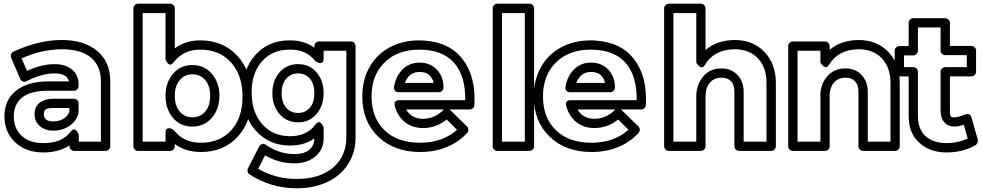

<svg xmlns="http://www.w3.org/2000/svg" viewBox="-20 -787 5281 1033"><path d="M3.9 -161.1Q3.9 -249.5 65.9 -298.8Q127.9 -348.1 235.8 -349.1H351.1Q340.8 -392.1 272.9 -392.1Q204.6 -392.1 123 -350.1Q114.7 -345.2 104.2 -348.1Q93.8 -351.1 88.9 -361.8L40 -476.1Q36.1 -485.4 39.6 -495.4Q43 -505.4 51.8 -508.8Q187 -571.8 313 -571.8Q432.1 -571.8 502.4 -513.4Q572.8 -455.1 573.2 -352.1V0Q573.2 10.7 565.2 17.8Q557.1 24.9 547.9 24.9H378.9Q368.2 24.9 361.1 17.1Q354 9.3 354 0V-4.9Q295.9 33.2 213.9 33.2Q119.6 33.2 61.8 -21.2Q3.9 -75.7 3.9 -161.1ZM213.9 -17.1Q313.5 -17.1 358.9 -77.1Q366.7 -87.4 374.3 -89.8Q381.8 -92.3 387 -87.9Q392.1 -83.5 396 -77.9Q399.9 -72.3 401.9 -67.4L403.8 -62V-24.9H522.9V-352.1Q522 -433.1 468.8 -477.5Q415.5 -522 313 -522Q207 -522 96.2 -473.1L125 -405.8Q205.1 -441.9 272.9 -441.9Q332.5 -441.9 367.7 -412.6Q402.8 -383.3 402.8 -332V-324.2Q402.8 -314.9 395.8 -306.9Q388.7 -298.8 377.9 -298.8H235.8Q143.6 -298.3 98.9 -262.5Q54.2 -226.6 54.2 -161.1Q54.2 -95.7 96.2 -56.4Q138.2 -17.1 213.9 -17.1ZM166 -172.9Q166 -214.4 194.3 -235.1Q222.7 -255.9 269 -255.9H377.9Q387.2 -255.9 395 -248.8Q402.8 -241.7 402.8 -231V-183.1Q402.8 -182.1 402.3 -179.9Q401.9 -177.7 401.9 -176.8Q390.6 -134.3 352.8 -109.1Q314.9 -84 267.1 -84Q223.1 -84 194.6 -108.2Q166 -132.3 166 -172.9ZM215.8 -172.9Q215.8 -133.8 267.1 -133.8Q299.3 -133.8 322.8 -148.9Q346.2 -164.1 353 -186V-206.1H269Q236.8 -206.1 226.3 -198.5Q215.8 -190.9 215.8 -172.9Z M697.8 0V-742.2Q697.8 -752.9 705.6 -760Q713.4 -767.1 722.7 -767.1H895.5Q906.2 -767.1 913.3 -759.3Q920.4 -751.5 920.4 -742.2V-526.9Q978.5 -569.8 1056.6 -569.8Q1181.2 -569.8 1257.8 -485.6Q1334.5 -401.4 1334.5 -267.1Q1334.5 -134.8 1259.3 -52Q1184.1 30.8 1060.5 30.8Q979 30.8 920.4 -12.2V0Q920.4 10.7 912.6 17.8Q904.8 24.9 895.5 24.9H722.7Q711.9 24.9 704.8 17.1Q697.8 9.3 697.8 0ZM747.6 -24.9H870.6V-71.8Q870.6 -92.3 881.8 -95.9Q893.1 -99.6 904.3 -93.3L915.5 -86.9Q966.8 -19 1060.5 -19Q1163.1 -19 1223.9 -85.9Q1284.7 -152.8 1284.7 -267.1Q1284.7 -383.3 1222.4 -451.7Q1160.2 -520 1056.6 -520Q967.3 -520 915.5 -453.1Q907.7 -442.9 900.1 -440.4Q892.6 -438 887.5 -442.1Q882.3 -446.3 878.4 -451.9Q874.5 -457.5 872.6 -462.9L870.6 -467.8V-716.8H747.6ZM870.6 -272Q870.6 -342.3 910.6 -389.6Q950.7 -437 1014.6 -437Q1079.6 -437 1120.1 -389.6Q1160.6 -342.3 1160.6 -272Q1160.6 -201.2 1120.1 -153.6Q1079.6 -106 1014.6 -106Q950.2 -106 910.4 -153.1Q870.6 -200.2 870.6 -272ZM920.4 -272Q920.4 -217.8 947 -186.8Q973.6 -155.8 1014.6 -155.8Q1057.6 -155.8 1084.2 -186.8Q1110.8 -217.8 1110.8 -272Q1110.8 -325.2 1084.2 -356.2Q1057.6 -387.2 1014.6 -387.2Q973.6 -387.2 947 -356Q920.4 -324.7 920.4 -272Z M1284.2 -290Q1284.2 -413.6 1354.5 -491.7Q1424.8 -569.8 1537.1 -569.8Q1613.3 -571.3 1671.4 -530.8V-539.1Q1671.4 -549.8 1679.2 -556.9Q1687 -564 1696.3 -564H1868.2Q1878.9 -564 1886 -556.2Q1893.1 -548.3 1893.1 -539.1V-48.8Q1893.1 34.2 1852.1 96.9Q1811 159.7 1739.3 192.9Q1667.5 226.1 1576.2 226.1Q1504.4 226.1 1439 205.8Q1373.5 185.5 1322.3 150.9Q1314.5 146 1312.3 136.2Q1310.1 126.5 1314 119.1L1374 2Q1377 -3.4 1381.6 -7.3Q1386.2 -11.2 1394 -12.9Q1401.9 -14.6 1410.2 -7.8Q1482.9 42 1563 42Q1616.2 42 1643.3 19.5Q1670.4 -2.9 1671.4 -42Q1616.7 -3.9 1541 -3.9Q1427.7 -3.9 1356 -84Q1284.2 -164.1 1284.2 -290ZM1334 -290Q1334 -182.1 1391.4 -118.2Q1448.7 -54.2 1541 -54.2Q1630.4 -54.2 1676.3 -116.2Q1684.1 -126.5 1691.7 -128.9Q1699.2 -131.3 1704.3 -127Q1709.5 -122.6 1713.4 -116.9Q1717.3 -111.3 1719.2 -106.4L1721.2 -101.1V-43.9Q1721.2 17.6 1677 54.7Q1632.8 91.8 1563 91.8Q1480 91.8 1406.2 48.8L1369.1 121.1Q1462.9 175.8 1576.2 175.8Q1699.7 175.8 1771.5 115Q1843.3 54.2 1843.3 -48.8V-514.2H1721.2V-473.1Q1721.2 -452.6 1710 -449Q1698.7 -445.3 1687.5 -451.7L1676.3 -458Q1628.9 -521.5 1537.1 -520Q1446.3 -520 1390.1 -457.8Q1334 -395.5 1334 -290ZM1445.3 -285.2Q1445.3 -352.5 1483.6 -397.2Q1522 -441.9 1584 -441.9Q1645.5 -441.9 1683.3 -397.5Q1721.2 -353 1721.2 -285.2Q1721.2 -218.8 1683.1 -173.8Q1645 -128.9 1584 -128.9Q1522 -128.9 1483.6 -173.8Q1445.3 -218.8 1445.3 -285.2ZM1495.1 -285.2Q1495.1 -235.8 1519.8 -207.5Q1544.4 -179.2 1584 -179.2Q1623 -179.2 1647.2 -207.5Q1671.4 -235.8 1671.4 -285.2Q1671.4 -335.4 1647.2 -363.8Q1623 -392.1 1584 -392.1Q1544.4 -392.1 1519.8 -363.5Q1495.1 -335 1495.1 -285.2Z M1929.2 -268.1Q1929.2 -356.9 1968 -425.8Q2006.8 -494.6 2076.4 -532.2Q2146 -569.8 2235.4 -569.8Q2239.7 -569.8 2248 -569.3Q2256.3 -568.8 2260.3 -568.8Q2399.4 -560.5 2470.5 -466.6Q2541.5 -372.6 2532.2 -221.2Q2531.7 -210.9 2524.4 -204.6Q2517.1 -198.2 2507.3 -198.2H2398.9L2401.4 -195.8L2492.2 -106.9Q2499.5 -100.6 2499.8 -89.8Q2500 -79.1 2493.2 -71.8Q2447.8 -22 2383.1 4.4Q2318.4 30.8 2240.2 30.8Q2100.1 30.8 2014.6 -52Q1929.2 -134.8 1929.2 -268.1ZM1979 -268.1Q1979 -153.8 2048.6 -86.4Q2118.2 -19 2240.2 -19Q2361.3 -19 2439 -88.9L2383.3 -144Q2325.7 -98.1 2255.4 -98.1Q2199.2 -98.1 2159.2 -129.6Q2119.1 -161.1 2104 -216.8Q2103 -224.6 2102.5 -230.2Q2102.1 -235.8 2105.7 -239.3Q2109.4 -242.7 2111.6 -244.4Q2113.8 -246.1 2118.4 -247.1Q2123 -248 2124.5 -248Q2126 -248 2127.9 -248H2482.9Q2485.4 -378.9 2422.6 -449.5Q2359.9 -520 2235.4 -520Q2119.6 -520 2049.3 -451.4Q1979 -382.8 1979 -268.1ZM2100.1 -319.8Q2109.4 -377 2146 -413.6Q2182.6 -450.2 2237.3 -450.2Q2294.4 -450.2 2330.3 -412.4Q2366.2 -374.5 2366.2 -315.9Q2366.2 -306.6 2359.1 -298.8Q2352.1 -291 2341.3 -291H2125Q2112.8 -291 2106.7 -297.4Q2100.6 -303.7 2099.9 -309.1Q2099.1 -314.5 2100.1 -319.8ZM2158.2 -340.8H2313Q2299.3 -399.9 2237.3 -399.9Q2180.7 -399.9 2158.2 -340.8ZM2165 -198.2Q2193.8 -147.9 2255.4 -147.9Q2318.4 -147.9 2366.2 -195.8Q2366.7 -196.3 2367.7 -197Q2368.7 -197.8 2369.1 -198.2Z M2630.9 0V-742.2Q2630.9 -752.9 2638.7 -760Q2646.5 -767.1 2655.8 -767.1H2828.6Q2839.4 -767.1 2846.4 -759.3Q2853.5 -751.5 2853.5 -742.2V0Q2853.5 10.7 2845.7 17.8Q2837.9 24.9 2828.6 24.9H2655.8Q2645 24.9 2637.9 17.1Q2630.9 9.3 2630.9 0ZM2680.7 -24.9H2803.7V-716.8H2680.7Z M2851.6 -268.1Q2851.6 -356.9 2890.4 -425.8Q2929.2 -494.6 2998.8 -532.2Q3068.4 -569.8 3157.7 -569.8Q3162.1 -569.8 3170.4 -569.3Q3178.7 -568.8 3182.6 -568.8Q3321.8 -560.5 3392.8 -466.6Q3463.9 -372.6 3454.6 -221.2Q3454.1 -210.9 3446.8 -204.6Q3439.5 -198.2 3429.7 -198.2H3321.3L3323.7 -195.8L3414.6 -106.9Q3421.9 -100.6 3422.1 -89.8Q3422.4 -79.1 3415.5 -71.8Q3370.1 -22 3305.4 4.4Q3240.7 30.8 3162.6 30.8Q3022.5 30.8 2937 -52Q2851.6 -134.8 2851.6 -268.1ZM2901.4 -268.1Q2901.4 -153.8 2970.9 -86.4Q3040.5 -19 3162.6 -19Q3283.7 -19 3361.3 -88.9L3305.7 -144Q3248 -98.1 3177.7 -98.1Q3121.6 -98.1 3081.5 -129.6Q3041.5 -161.1 3026.4 -216.8Q3025.4 -224.6 3024.9 -230.2Q3024.4 -235.8 3028.1 -239.3Q3031.7 -242.7 3033.9 -244.4Q3036.1 -246.1 3040.8 -247.1Q3045.4 -248 3046.9 -248Q3048.3 -248 3050.3 -248H3405.3Q3407.7 -378.9 3345 -449.5Q3282.2 -520 3157.7 -520Q3042 -520 2971.7 -451.4Q2901.4 -382.8 2901.4 -268.1ZM3022.5 -319.8Q3031.7 -377 3068.4 -413.6Q3105 -450.2 3159.7 -450.2Q3216.8 -450.2 3252.7 -412.4Q3288.6 -374.5 3288.6 -315.9Q3288.6 -306.6 3281.5 -298.8Q3274.4 -291 3263.7 -291H3047.4Q3035.2 -291 3029.1 -297.4Q3022.9 -303.7 3022.2 -309.1Q3021.5 -314.5 3022.5 -319.8ZM3080.6 -340.8H3235.4Q3221.7 -399.9 3159.7 -399.9Q3103 -399.9 3080.6 -340.8ZM3087.4 -198.2Q3116.2 -147.9 3177.7 -147.9Q3240.7 -147.9 3288.6 -195.8Q3289.1 -196.3 3290 -197Q3291 -197.8 3291.5 -198.2Z M3553.2 0V-742.2Q3553.2 -752.9 3561 -760Q3568.8 -767.1 3578.1 -767.1H3751Q3761.7 -767.1 3768.8 -759.3Q3775.9 -751.5 3775.9 -742.2V-518.1Q3836.4 -570.3 3932.1 -571.8Q4031.7 -571.8 4093 -507.6Q4154.3 -443.4 4154.3 -339.8V0Q4154.3 10.7 4146.2 17.8Q4138.2 24.9 4128.9 24.9H3956.1Q3945.3 24.9 3938.2 17.1Q3931.2 9.3 3931.2 0V-292Q3931.2 -330.6 3913.1 -349.9Q3895 -369.1 3860.8 -369.1Q3822.3 -369.1 3799.1 -341.8Q3775.9 -314.5 3775.9 -266.1V0Q3775.9 10.7 3768.1 17.8Q3760.3 24.9 3751 24.9H3578.1Q3567.4 24.9 3560.3 17.1Q3553.2 9.3 3553.2 0ZM3603 -24.9H3726.1V-266.1Q3726.1 -330.6 3762.7 -374.8Q3799.3 -418.9 3860.8 -418.9Q3915 -418.9 3948 -383.5Q3981 -348.1 3981 -292V-24.9H4104V-339.8Q4104 -424.8 4057.6 -473.4Q4011.2 -522 3932.1 -522Q3821.3 -520.5 3772 -437Q3766.6 -427.2 3759.8 -425.3Q3752.9 -423.3 3747.1 -427Q3741.2 -430.7 3736.3 -435.8Q3731.4 -440.9 3728.5 -445.3L3726.1 -450.2V-716.8H3603Z M4220.7 0V-539.1Q4220.7 -549.8 4228.5 -556.9Q4236.3 -564 4245.6 -564H4418.9Q4429.7 -564 4436.8 -556.2Q4443.8 -548.3 4443.8 -539.1V-519Q4503.4 -570.3 4598.6 -571.8Q4698.2 -571.8 4759.5 -507.6Q4820.8 -443.4 4820.8 -339.8V0Q4820.8 10.7 4813 17.8Q4805.2 24.9 4795.9 24.9H4624Q4613.3 24.9 4606 17.1Q4598.6 9.3 4598.6 0V-292Q4598.6 -330.1 4580.6 -349.6Q4562.5 -369.1 4528.8 -369.1Q4493.2 -369.1 4470.7 -346.7Q4448.2 -324.2 4443.8 -284.2V0Q4443.8 10.7 4436 17.8Q4428.2 24.9 4418.9 24.9H4245.6Q4234.9 24.9 4227.8 17.1Q4220.7 9.3 4220.7 0ZM4271 -24.9H4394V-285.2V-288.1Q4399.9 -345.2 4436 -382.1Q4472.2 -418.9 4528.8 -418.9Q4582.5 -418.9 4615.7 -383.5Q4648.9 -348.1 4648.9 -292V-24.9H4771V-339.8Q4771 -424.8 4724.4 -473.4Q4677.7 -522 4598.6 -522Q4489.7 -520.5 4439.9 -438Q4434.1 -428.2 4427.2 -426.3Q4420.4 -424.3 4414.8 -428Q4409.2 -431.6 4404.3 -436.8Q4399.4 -441.9 4396.5 -446.3L4394 -451.2V-514.2H4271Z M4793.5 -400.9V-514.2Q4793.5 -524.9 4801.5 -532Q4809.6 -539.1 4818.8 -539.1H4868.7V-664.1Q4868.7 -674.8 4876.5 -681.9Q4884.3 -689 4893.6 -689H5065.4Q5076.2 -689 5083.5 -681.2Q5090.8 -673.3 5090.8 -664.1V-540H5206.5Q5217.3 -540 5224.4 -532.2Q5231.4 -524.4 5231.4 -515.1V-400.9Q5231.4 -390.1 5223.6 -383.1Q5215.8 -376 5206.5 -376H5090.8V-189.9Q5090.8 -166.5 5095.9 -160.6Q5101.1 -154.8 5115.7 -155.8Q5137.2 -155.8 5172.9 -171.9Q5177.7 -173.3 5184.1 -174.1Q5190.4 -174.8 5197 -170.2Q5203.6 -165.5 5206.5 -155.8L5240.7 -36.1Q5242.7 -27.8 5239.3 -19.3Q5235.8 -10.7 5229.5 -6.8Q5161.6 33.2 5072.8 33.2Q4983.4 33.2 4926 -18.8Q4868.7 -70.8 4868.7 -163.1V-376H4818.8Q4808.1 -376 4800.8 -383.8Q4793.5 -391.6 4793.5 -400.9ZM4843.8 -425.8H4893.6Q4902.8 -425.8 4910.6 -418.7Q4918.5 -411.6 4918.5 -400.9V-163.1Q4918.5 -91.8 4960 -54.4Q5001.5 -17.1 5072.8 -17.1Q5133.8 -17.1 5186.5 -42L5165.5 -116.2Q5135.7 -106 5115.7 -106Q5081.5 -105.5 5061 -128.4Q5040.5 -151.4 5040.5 -189.9V-400.9Q5040.5 -410.2 5047.6 -418Q5054.7 -425.8 5065.4 -425.8H5181.6V-490.2H5065.4Q5056.2 -490.2 5048.3 -497.3Q5040.5 -504.4 5040.5 -515.1V-639.2H4918.5V-514.2Q4918.5 -504.9 4911.4 -496.8Q4904.3 -488.8 4893.6 -488.8H4843.8Z"/></svg>

Font: Trueno Bold Outline
Style: Regular
Weight: 700
Width: 6
Designer: Julieta Ulanovsky
Foundry: Julieta Ulanovsky
Version: Version 3.001b | FøM Fix